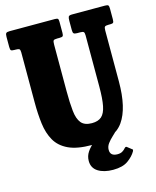

<svg xmlns="http://www.w3.org/2000/svg" viewBox="-135 -842 913 1124"><g transform="rotate(-15 321.0 -279.5)"><path d="M431 -636.5H412.5Q396.5 -636.5 391.5 -641.5Q386.5 -646.5 386.5 -661.5V-718Q386.5 -736.5 390.2 -743.2Q394 -750 412 -750H611.5Q626.5 -750 630.8 -745.5Q635 -741 635 -725V-661.5Q635 -645 630.8 -640.8Q626.5 -636.5 613.5 -636.5H603.5Q585.5 -636.5 580.2 -632Q575 -627.5 575 -609V-300Q575 -139 519.5 -60.2Q464 18.5 327 18.5Q237.5 18.5 185 -6.2Q132.5 -31 107.2 -75.5Q82 -120 74.5 -179.2Q67 -238.5 67 -307.5V-612.5Q67 -628.5 61.5 -632.5Q56 -636.5 40.5 -636.5H33.5Q17 -636.5 12 -640.2Q7 -644 7 -661V-722.5Q7 -739 11.8 -744.5Q16.5 -750 32.5 -750H308Q321.5 -750 325.5 -745.8Q329.5 -741.5 329.5 -727.5V-660.5Q329.5 -645.5 325.2 -641Q321 -636.5 305 -636.5H291.5Q272.5 -636.5 268.5 -631Q264.5 -625.5 264.5 -606.5V-324.5Q264.5 -252.5 269.8 -203.5Q275 -154.5 295.2 -129.8Q315.5 -105 360 -105Q398 -105 418.8 -123.5Q439.5 -142 448 -184.8Q456.5 -227.5 456.5 -300V-611.5Q456.5 -628 451.2 -632.2Q446 -636.5 431 -636.5ZM410 191Q354 191 319 169Q284 147 284 104Q284 74.5 300 50.5Q316 26.5 340.5 6.5Q365 -13.5 391 -29.8Q417 -46 437 -59.5Q445.5 -65 457 -60.8Q468.5 -56.5 472 -53.5Q483.5 -44 487.2 -39.2Q491 -34.5 485 -28Q473.5 -15 456.5 0.5Q439.5 16 426.5 33.5Q413.5 51 413.5 71.5Q413.5 109.5 457.5 109.5Q475.5 109.5 487.2 102.5Q499 95.5 506.5 86Q514.5 77 521 82.5L546.5 102.5Q551.5 105.5 551.5 108Q551.5 110.5 548.5 116.5Q533.5 143.5 500.8 167.2Q468 191 410 191Z"/></g></svg>

Font: Besley* Condensed Heavy
Style: Regular
Weight: 800
Width: 3
Designer: Owen Earl
Foundry: indestructible type*
Version: Version 3.000; ttfautohint (v1.8.3)